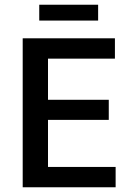

<svg xmlns="http://www.w3.org/2000/svg" viewBox="-20 -792 546 812"><path d="M76 -630H466V-544H183V-370H440V-285H183V-86H469V0H76ZM395 -772V-705H146V-772Z"/></svg>

Font: Ek Mukta Medium
Style: Regular
Weight: 500
Designer: Girish Dalvi and Yashodeep Gholap
Foundry: Ek Type
Version: Version 2.538;PS 1.002;hotconv 16.6.51;makeotf.lib2.5.65220;